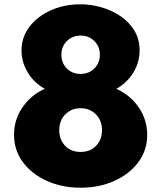

<svg xmlns="http://www.w3.org/2000/svg" viewBox="-20 -860 753 896"><path d="M356 16Q442.5 16 513 -15.5Q583.5 -47 625.2 -102.8Q667 -158.5 667 -230.5Q667 -301 627.5 -358.8Q588 -416.5 523 -445.5Q572.5 -473 602 -521Q631.5 -569 631.5 -625Q631.5 -677.5 606.8 -717.8Q582 -758 541.5 -785.2Q501 -812.5 452.2 -826.2Q403.5 -840 355.5 -840Q280.5 -840 218 -812.2Q155.5 -784.5 118 -735.8Q80.5 -687 80.5 -624Q80.5 -570.5 109.2 -522.2Q138 -474 189 -445.5Q125.5 -417.5 85.5 -359.8Q45.5 -302 45.5 -231Q45.5 -158.5 87.2 -102.8Q129 -47 199.5 -15.5Q270 16 356 16ZM356 -515Q317.5 -515 292 -540.5Q266.5 -566 266.5 -604.5Q266.5 -643 292.2 -668.5Q318 -694 356 -694Q394.5 -694 420.2 -668.5Q446 -643 446 -604.5Q446 -566 420.2 -540.5Q394.5 -515 356 -515ZM356 -151Q311 -151 283.8 -179.8Q256.5 -208.5 256.5 -252.5Q256.5 -298 285 -326.5Q313.5 -355 356 -355Q399.5 -355 427.8 -326Q456 -297 456 -252.5Q456 -208.5 428.8 -179.8Q401.5 -151 356 -151Z"/></svg>

Font: Spartan ExtraBold
Style: Regular
Weight: 800
Designer: Matt Bailey, Mirko Velimirovic
Foundry: Matt Bailey
Version: Version 1.003; ttfautohint (v1.8.3)